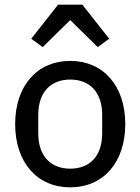

<svg xmlns="http://www.w3.org/2000/svg" viewBox="-20 -791 602 823"><path d="M229 -771 114 -625 163 -589 281 -705 399 -589 448 -625 333 -771ZM281 12C422 12 517 -94 517 -259C517 -424 422 -530 281 -530C140 -530 45 -424 45 -259C45 -94 140 12 281 12ZM281 -68C200 -68 144 -119 144 -220V-298C144 -399 200 -450 281 -450C362 -450 418 -399 418 -298V-220C418 -119 362 -68 281 -68Z"/></svg>

Font: IBM Plex Devanagari Text
Style: Regular
Weight: 450
Designer: Mike Abbink, Paul van der Laan, Pieter van Rosmalen, Erin McLaughlin
Foundry: Bold Monday
Version: Version 1.0